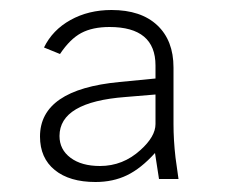

<svg xmlns="http://www.w3.org/2000/svg" viewBox="-20 -769 462 384"><path d="M60 -496Q60 -590 219 -605L291 -612V-638Q291 -715 199 -715Q165 -715 142.5 -703Q120 -691 100 -661L68 -674Q85 -709 121 -729Q157 -749 203 -749Q262 -749 294.5 -718.5Q327 -688 327 -634V-521Q327 -489 331 -454L337 -411H298L290 -463Q262 -432 234 -418.5Q206 -405 171 -405Q119 -405 89.5 -429Q60 -453 60 -496ZM261 -469Q291 -496 291 -521V-580L231 -575Q99 -565 99 -497Q99 -470 121 -453.5Q143 -437 180 -437Q226 -437 261 -469Z"/></svg>

Font: Morrison Thin
Style: Regular
Weight: 100
Designer: Pablo Impallari, Rodrigo Fuenzalida (Modified by Dan O. Williams)
Version: Version 0.03;June 6, 2019;FontCreator 11.5.0.2425 64-bit; tt